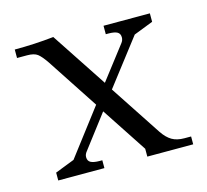

<svg xmlns="http://www.w3.org/2000/svg" viewBox="-73 -529 659 612"><g transform="rotate(-15 256.0 -223.0)"><path d="M22 -411.1V-439Q87.9 -439 150.9 -445.8L272 -262.2L355 -370.1Q361.8 -378.4 361.8 -388.2Q361.8 -400.9 352.5 -406Q343.3 -411.1 323.2 -411.1H314.9V-439H467.8V-411.1L403.8 -386.2L288.1 -235.8L399.9 -65.9Q414.1 -44.9 430.4 -35.4Q446.8 -25.9 471.2 -25.9H493.2V0H341.8V-25.9L243.2 -175.8L160.2 -66.9Q152.8 -58.1 152.8 -48.8Q152.8 -36.1 162.4 -31Q171.9 -25.9 191.9 -25.9H200.2V0H47.9V-25.9L111.8 -50.8L227.1 -202.1L116.2 -371.1Q100.6 -394 89.4 -402.6Q78.1 -411.1 55.2 -411.1Z"/></g></svg>

Font: Dihjauti S
Style: Regular
Weight: 400
Designer: T. Christopher White
Version: Version 3.0.0